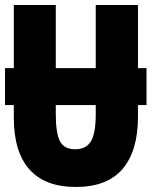

<svg xmlns="http://www.w3.org/2000/svg" viewBox="-20 -734 603 764"><path d="M281 10Q160 10 97.5 -59.5Q35 -129 35 -266V-316H0V-463H35V-714H202V-463H361V-714H529V-463H563V-316H529V-269Q529 -134 468 -62Q407 10 281 10ZM202 -280Q202 -203 219 -171.5Q236 -140 279 -140Q323 -140 342 -172Q361 -204 361 -281V-316H202Z"/></svg>

Font: Noto Sans Mono SemiCondensed Black
Style: Regular
Weight: 900
Width: 4
Designer: Monotype Design Team
Foundry: Monotype Imaging Inc.
Version: Version 2.014; ttfautohint (v1.8.4.7-5d5b)